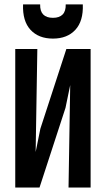

<svg xmlns="http://www.w3.org/2000/svg" viewBox="-20 -846 478 866"><path d="M289.1 0 298.8 -593.8 279.3 -625H388.7V0ZM158.2 0H48.8V-625H148.4L138.7 -30.3ZM113.3 -24.4 162.1 -265.6 279.3 -625 325.2 -600.6 275.4 -359.4 158.2 0ZM84 -826.2H161.1Q160.2 -795.9 174.8 -780.8Q189.5 -765.6 218.8 -765.6Q248 -765.6 262.7 -780.8Q277.3 -795.9 276.4 -826.2H353.5Q356.4 -751 319.8 -711.4Q283.2 -671.9 218.8 -671.9Q154.3 -671.9 117.7 -711.4Q81.1 -751 84 -826.2Z"/></svg>

Font: Sudo Var
Style: Regular
Weight: 400
Monospace: yes
Designer: Jens Kutilek
Foundry: Jens Kutilek
Version: Version 0.065;FEAKit 1.0